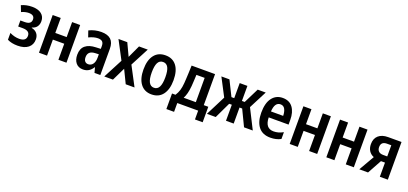

<svg xmlns="http://www.w3.org/2000/svg" viewBox="26 -1514 5529 2600"><g transform="rotate(20 2790.5 -213.5)"><path d="M181 10Q94 10 33 -21V-119Q102 -85 170 -85Q270 -85 270 -163Q270 -237 166 -237H102V-324H164Q258 -324 258 -394Q258 -459 176 -459Q127 -459 71 -434L37 -521Q108 -553 189 -553Q277 -553 325 -515Q373 -477 373 -411Q373 -364 350 -332Q327 -300 281 -287V-282Q333 -271 360 -237.5Q387 -204 387 -153Q387 -77 332.5 -33.5Q278 10 181 10Z M488 0V-543H604V-327H768V-543H884V0H768V-231H604V0Z M1124 10Q1057 10 1020.5 -34.5Q984 -79 984 -152Q984 -241 1037 -285Q1090 -329 1188 -332L1257 -335V-376Q1257 -418 1237 -437.5Q1217 -457 1173 -457Q1116 -457 1043 -422L1012 -512Q1095 -553 1188 -553Q1280 -553 1326 -510Q1372 -467 1372 -377V0H1288L1268 -74H1265Q1215 10 1124 10ZM1166 -81Q1207 -81 1232 -114.5Q1257 -148 1257 -208V-257L1209 -255Q1153 -253 1127 -229Q1101 -205 1101 -160Q1101 -121 1118.5 -101Q1136 -81 1166 -81Z M1429 0 1575 -279 1436 -543H1563L1648 -362L1732 -543H1858L1719 -277L1865 0H1738L1646 -190L1554 0Z M2110 10Q2008 10 1951.5 -64.5Q1895 -139 1895 -272Q1895 -406 1951.5 -479.5Q2008 -553 2113 -553Q2215 -553 2271.5 -480.5Q2328 -408 2328 -272Q2328 -140 2271.5 -65Q2215 10 2110 10ZM2112 -86Q2162 -86 2186 -132Q2210 -178 2210 -272Q2210 -366 2186 -411.5Q2162 -457 2112 -457Q2061 -457 2037.5 -411Q2014 -365 2014 -272Q2014 -86 2112 -86Z M2370 127V-97H2420Q2446 -137 2459.5 -180.5Q2473 -224 2478 -288Q2480 -319 2482 -353.5Q2484 -388 2486 -433.5Q2488 -479 2490 -543H2828V-96H2893V127H2782V0H2481V127ZM2538 -97H2713V-447H2594Q2592 -403 2590 -362.5Q2588 -322 2585 -282Q2579 -218 2567.5 -174.5Q2556 -131 2538 -97Z M2908 0 3053 -286 2919 -543H3035L3143 -326H3183V-543H3294V-326H3334L3442 -543H3558L3425 -285L3569 0H3443L3332 -231H3294V0H3183V-231H3145L3035 0Z M3824 10Q3710 10 3652 -63.5Q3594 -137 3594 -268Q3594 -407 3650 -480.5Q3706 -554 3802 -554Q3898 -554 3947.5 -487Q3997 -420 3997 -309V-241H3711Q3714 -85 3836 -85Q3871 -85 3903.5 -94Q3936 -103 3973 -123V-25Q3909 10 3824 10ZM3712 -327H3888Q3887 -386 3866.5 -424Q3846 -462 3802 -462Q3762 -462 3739 -429Q3716 -396 3712 -327Z M4101 0V-543H4217V-327H4381V-543H4497V0H4381V-231H4217V0Z M4629 0V-543H4745V-327H4909V-543H5025V0H4909V-231H4745V0Z M5104 0 5232 -222Q5187 -239 5161 -278.5Q5135 -318 5135 -376Q5135 -456 5184.5 -499.5Q5234 -543 5322 -543H5515V0H5400V-204H5342L5230 0ZM5340 -293H5400V-454H5339Q5253 -454 5253 -376Q5253 -336 5275.5 -314.5Q5298 -293 5340 -293Z"/></g></svg>

Font: Noto Sans Condensed SemiBold
Style: Regular
Weight: 600
Width: 3
Designer: Monotype Design Team
Foundry: Monotype Imaging Inc.
Version: Version 2.013; ttfautohint (v1.8.4.7-5d5b)